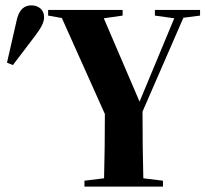

<svg xmlns="http://www.w3.org/2000/svg" viewBox="-20 -694 776 714"><path d="M556 -636 628 -626 499 -316 366 -626 436 -636V-657H159V-636L210 -627L370 -270C370 -179 369 -112 367 -31L294 -22V0H586V-22L513 -31C511 -115 510 -183 510 -279L662 -628L724 -636V-657H556ZM6 -461 28 -452 110 -560C132 -589 144 -610 144 -630C144 -657 124 -674 97 -674C72 -674 50 -661 41 -614Z"/></svg>

Font: Source Serif 4 Display
Style: Bold
Weight: 700
Designer: Frank Grießhammer
Foundry: Adobe Systems Incorporated
Version: Version 4.004;hotconv 1.0.117;makeotfexe 2.5.65602